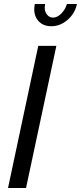

<svg xmlns="http://www.w3.org/2000/svg" viewBox="-20 -938 404 958"><path d="M314 -918H363.8Q354 -870.6 317.1 -838.9Q280.3 -807.1 235.8 -807.1Q197.3 -807.1 174.1 -830.8Q150.9 -854.5 150.9 -892.1Q150.9 -904.8 153.8 -918H205.1Q203.1 -906.2 203.1 -900.9Q203.1 -879.4 214.8 -864.7Q226.6 -850.1 245.1 -850.1Q265.1 -850.1 284.9 -869.4Q304.7 -888.7 314 -918ZM170.9 -709H261.2L109.9 0H20Z"/></svg>

Font: Rawline Medium
Style: Italic
Weight: 500
Italic angle: -12°
Designer: Matt McInerney, Pablo Impallari, Rodrigo Fuenzalida
Foundry: Matt McInerney, Pablo Impallari, Rodrigo Fuenzalida
Version: Version 4.020;PS 004.020;hotconv 1.0.88;makeotf.lib2.5.64775